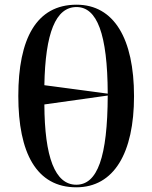

<svg xmlns="http://www.w3.org/2000/svg" viewBox="-20 -788 648 818"><path d="M305 10C466 10 551 -137 551 -378C551 -623 466 -768 306 -768C135 -768 58 -623 58 -379C58 -137 135 10 305 10ZM439 -389 169 -425C173 -647 217 -758 306 -758C393 -758 438 -645 439 -389ZM305 -1C214 -1 170 -119 169 -343L439 -381C438 -118 395 -1 305 -1Z"/></svg>

Font: Noto Serif Display Medium
Style: Regular
Weight: 500
Designer: Monotype Design Team
Foundry: Monotype Imaging Inc.
Version: Version 2.009